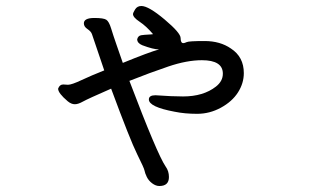

<svg xmlns="http://www.w3.org/2000/svg" viewBox="-20 -551 1040 641"><path d="M512 70Q500 70 488 61Q476 52 470 39.5Q464 27 462.5 18.5Q461 10 438 -36Q415 -82 351 -255Q273 -221 257 -212Q241 -203 230 -203Q218 -203 206 -213Q174 -240 174 -255Q179 -269 191 -269L207 -268Q219 -268 252 -283.5Q285 -299 328 -316L287 -437Q284 -446 272 -454Q260 -462 260 -473Q260 -491 295 -491Q326 -491 335 -485Q344 -479 351 -456Q358 -433 369 -401.5Q380 -370 390 -341Q478 -377 511 -386Q492 -386 455 -400Q438 -407 438 -420Q441 -432 452 -433.5Q463 -435 474.5 -435.5Q486 -436 491 -437Q468 -464 446 -478.5Q424 -493 424 -504Q424 -508 431 -519.5Q438 -531 452 -531Q476 -531 529.5 -486Q583 -441 583 -424Q583 -407 592 -407Q596 -407 603.5 -410.5Q611 -414 663 -414Q715 -414 751 -389Q794 -361 794 -307Q794 -273 774.5 -242.5Q755 -212 717.5 -191.5Q680 -171 638 -171Q597 -171 563 -178Q477 -194 477 -219Q477 -233 499 -233Q554 -229 591 -229Q659 -229 701 -262Q724 -280 724 -305Q724 -350 654 -350Q604 -350 542 -329Q480 -308 412 -281Q505 -36 533 5Q544 20 544 40Q544 70 512 70Z"/></svg>

Font: LXGW WenKai Medium
Style: Regular
Weight: 500
Designer: LXGW / Fontworks Inc.
Foundry: LXGW / Fontworks Inc.
Version: Version 1.501; October 10, 2024